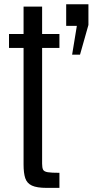

<svg xmlns="http://www.w3.org/2000/svg" viewBox="-20 -891 441 915"><path d="M202.6 4.4Q155.8 4.4 132.1 -6.6Q108.4 -17.6 100.3 -42Q92.3 -66.4 92.3 -107.4V-662.6H22.9V-729H92.3V-859.4H180.7V-729H263.2V-662.6H180.7V-110.8Q180.7 -91.8 185.3 -82.5Q189.9 -73.2 207.5 -70.3Q225.1 -67.4 263.2 -67.4V4.4ZM323.7 -630.4 346.2 -767.6H295.4V-870.6H401.4V-772L361.3 -630.4Z"/></svg>

Font: AntonioLight
Style: Regular
Weight: 300
Designer: Vernon Adams
Foundry: Vernon Adams
Version: Version 1.002